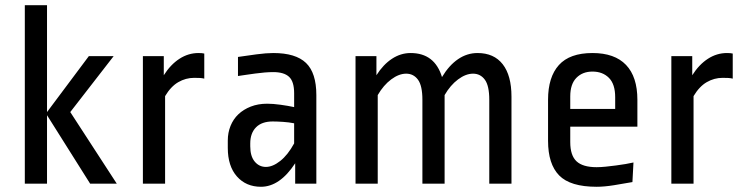

<svg xmlns="http://www.w3.org/2000/svg" viewBox="-20 -703 2860 735"><path d="M75 0V-683H160V-274L320 -488H415L249 -274L427 0H325L160 -262V0Z M527 0V-488H607V-415Q633 -456 667 -478Q701 -500 740 -500Q754 -500 762 -498V-402Q754 -404 745.5 -404.5Q737 -405 723 -405Q691 -405 662.5 -388.5Q634 -372 612 -335V0Z M1191 0H1110V-78Q1051 12 979 12Q922 12 887 -27.5Q852 -67 852 -137V-165Q852 -195 862.5 -221Q873 -247 892.5 -265.5Q912 -284 940 -295Q968 -306 1003 -306Q1025 -306 1054 -302Q1083 -298 1106 -293V-346Q1106 -391 1086.5 -409Q1067 -427 1026 -427Q1011 -427 993 -425.5Q975 -424 957 -421.5Q939 -419 921.5 -416.5Q904 -414 891 -412V-485Q924 -490 962 -495Q1000 -500 1026 -500Q1112 -500 1151.5 -462Q1191 -424 1191 -339ZM998 -64Q1024 -64 1053 -87Q1082 -110 1106 -154V-231Q1086 -235 1063 -236.5Q1040 -238 1024 -238Q982 -238 960 -215.5Q938 -193 938 -154V-143Q938 -105 955 -84.5Q972 -64 998 -64Z M1341 0V-488H1421V-415Q1447 -456 1480.5 -478Q1514 -500 1552 -500Q1644 -500 1672 -408Q1699 -453 1733.5 -476.5Q1768 -500 1808 -500Q1871 -500 1904.5 -457Q1938 -414 1938 -333V0H1853V-321Q1853 -375 1836 -398Q1819 -421 1791 -421Q1763 -421 1733.5 -399Q1704 -377 1682 -339V0H1597V-321Q1597 -375 1580 -398Q1563 -421 1535 -421Q1507 -421 1477.5 -399Q1448 -377 1426 -339V0Z M2078 -321Q2078 -408 2119.5 -454Q2161 -500 2248 -500Q2333 -500 2376.5 -454.5Q2420 -409 2420 -321V-218H2163V-159Q2163 -108 2187 -85.5Q2211 -63 2264 -63Q2280 -63 2299 -65Q2318 -67 2337.5 -69.5Q2357 -72 2374.5 -75Q2392 -78 2405 -81L2401 -6Q2368 0 2330.5 6Q2293 12 2264 12Q2163 12 2120.5 -31.5Q2078 -75 2078 -164ZM2163 -286H2335V-331Q2335 -381 2311 -405Q2287 -429 2248 -429Q2210 -429 2186.5 -405Q2163 -381 2163 -334Z M2550 0V-488H2630V-415Q2656 -456 2690 -478Q2724 -500 2763 -500Q2777 -500 2785 -498V-402Q2777 -404 2768.5 -404.5Q2760 -405 2746 -405Q2714 -405 2685.5 -388.5Q2657 -372 2635 -335V0Z"/></svg>

Font: Ropa Sans
Style: Regular
Weight: 400
Designer: Botio Nikoltchev
Foundry: Botjo Nikoltchev
Version: Version 1.002